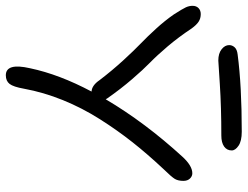

<svg xmlns="http://www.w3.org/2000/svg" viewBox="-130 -737 846 656"><g transform="rotate(90 293.0 -409.0)"><path d="M171.9 -731.9Q147.5 -731.9 133.3 -743.2Q119.1 -754.4 119.1 -769Q119.1 -779.3 126.5 -787.6Q133.8 -795.9 150.9 -797.9Q258.3 -812 415 -812Q446.8 -812 462.9 -801Q479 -790 479 -777.8Q479 -761.2 465.6 -751.7Q452.1 -742.2 428.2 -742.2Q331.5 -742.2 252.9 -737.1Q174.3 -731.9 171.9 -731.9ZM222.2 -5.9Q179.2 -5.9 198.2 -88.9Q219.2 -188.5 277.8 -298.8Q256.8 -299.8 238.8 -326.2Q205.6 -369.6 170.7 -407.7Q135.7 -445.8 112.5 -468Q89.4 -490.2 62.5 -519.8Q35.6 -549.3 14.2 -580.1Q-4.9 -609.9 -10 -621.1Q-15.1 -632.3 -15.1 -644Q-15.1 -656.7 -7.3 -664.3Q0.5 -671.9 13.2 -671.9Q27.8 -671.9 38.8 -664.8Q49.8 -657.7 62 -641.1Q91.8 -596.2 123.5 -558.8Q155.3 -521.5 179 -498.5Q202.6 -475.6 235.8 -437Q269 -398.4 300.8 -353Q301.3 -352.1 302.5 -350.1Q303.7 -348.1 304.2 -347.2Q383.8 -481.9 501 -609.9Q531.7 -643.1 557.1 -643.1Q567.4 -643.1 575.2 -634.8Q583 -626.5 583 -612.8Q583 -594.7 576.4 -583.5Q569.8 -572.3 542 -543.9Q491.7 -490.2 451.2 -439Q410.6 -387.7 372.3 -327.4Q334 -267.1 307.1 -200.9Q280.3 -134.8 268.1 -67.9Q261.7 -31.7 251.7 -18.8Q241.7 -5.9 222.2 -5.9Z"/></g></svg>

Font: Shantell Sans Irregular Bouncy
Style: Regular
Weight: 300
Designer: Stephen Nixon, Anya Danilova, Shantell Martin
Foundry: Arrow Type
Version: Version 1.006;[9816181b4]